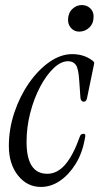

<svg xmlns="http://www.w3.org/2000/svg" viewBox="-20 -730 392 759"><path d="M142 9Q87 9 51 -36.5Q15 -82 15 -153Q15 -220 36.5 -284.5Q58 -349 94.5 -401.5Q131 -454 175.5 -485Q220 -516 265 -516Q313 -516 346 -490Q351 -486 352 -483.5Q353 -481 351 -473L324 -342Q321 -328 311 -328Q300 -328 298 -343L293 -414Q290 -460 279.5 -474Q269 -488 249 -488Q221 -488 192 -460.5Q163 -433 138.5 -386.5Q114 -340 99.5 -283.5Q85 -227 85 -169Q85 -43 167 -43Q206 -43 237.5 -79Q269 -115 296 -191Q299 -201 310 -201Q316 -201 317 -196.5Q318 -192 315 -179Q305 -124 279 -82Q253 -40 217.5 -15.5Q182 9 142 9ZM293 -605Q274 -605 261.5 -618.5Q249 -632 249 -651Q249 -678 265.5 -694Q282 -710 303 -710Q323 -710 336.5 -697.5Q350 -685 350 -665Q350 -637 333 -621Q316 -605 293 -605Z"/></svg>

Font: Instrument Serif
Style: Italic
Weight: 400
Italic angle: -13°
Designer: Rodrigo Fuenzalida
Foundry: fragTYPE
Version: Version 1.000; ttfautohint (v1.8.4.7-5d5b);gftools[0.9.27]